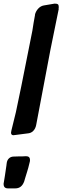

<svg xmlns="http://www.w3.org/2000/svg" viewBox="-96 -755 399 1062"><path d="M147 -725 206 -735Q219 -735 224 -731.5Q229 -728 229 -716Q229 -709 228 -705L229 -706L183 -480L104 -63Q100 -43 87.5 -30.5Q75 -18 56 -17L-14 -8H-16L-21 -7Q-35 -7 -35 -21Q-35 -25 -33 -33L-8 -135L22 -279L83 -585Q85 -600 90 -629.5Q95 -659 98 -674L97 -673Q102 -693 115.5 -707.5Q129 -722 147 -725ZM-11 287H-52Q-76 287 -76 263Q-76 256 -75 255L-69 218Q-65 186 -60 157V155L-59 149V148Q-57 131 -46.5 121Q-36 111 -20 111Q-10 110 12 110H28Q32 110 38.5 109.5Q45 109 48 109Q70 109 70 130Q70 136 69 140V139L67 147Q65 157 60.5 173Q56 189 54 195Q48 213 42 234L38 248Q24 287 -11 287Z"/></svg>

Font: Bangerz Fix
Style: Regular
Weight: 400
Designer: vernon adams
Foundry: Vernon Adams
Version: Version 2.10;December 28, 2023;FontCreator 13.0.0.2683 64-bi